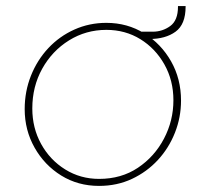

<svg xmlns="http://www.w3.org/2000/svg" viewBox="-20 -597 676 630"><path d="M305 13Q236 13 181 -21Q126 -55 93.5 -112.5Q61 -170 61 -239Q61 -297 81.5 -348.5Q102 -400 138.5 -439Q175 -478 224 -500Q273 -522 329 -522Q398 -522 453.5 -487.5Q509 -453 541.5 -395.5Q574 -338 574 -267Q574 -212 554 -161.5Q534 -111 498 -72Q462 -33 413 -10Q364 13 305 13ZM305 -10Q378 -10 432.5 -46.5Q487 -83 518 -142Q549 -201 549 -268Q549 -333 519.5 -385.5Q490 -438 440.5 -468.5Q391 -499 329 -499Q262 -499 206.5 -464.5Q151 -430 118.5 -371.5Q86 -313 86 -241Q86 -177 115 -124.5Q144 -72 194 -41Q244 -10 305 -10ZM439 -469 442 -493H481Q513 -493 538.5 -511.5Q564 -530 564 -575V-577H589V-575Q589 -517 556 -493Q523 -469 470 -469Z"/></svg>

Font: MuseoModerno Thin Thin
Style: Italic
Weight: 250
Italic angle: -9°
Version: Version 1.003